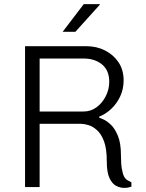

<svg xmlns="http://www.w3.org/2000/svg" viewBox="-20 -911 711 935"><path d="M585 4Q566 4 546.5 -5.5Q527 -15 513.5 -43Q500 -71 500 -126Q500 -187 486.5 -223Q473 -259 452 -277.5Q431 -296 410 -302Q389 -308 375 -308H173V0H102V-686H401Q450 -686 491 -665.5Q532 -645 557 -608Q582 -571 582 -519Q582 -478 566 -443Q550 -408 523 -382Q496 -356 463 -343V-338Q466 -337 482.5 -330Q499 -323 519 -304.5Q539 -286 554 -250Q569 -214 569 -155Q569 -113 573.5 -88Q578 -63 584.5 -51Q591 -39 600.5 -33.5Q610 -28 620 -23V-2Q617 -1 607.5 1.5Q598 4 585 4ZM173 -368H387Q422 -368 450 -388.5Q478 -409 495 -442.5Q512 -476 512 -513Q512 -568 477 -597Q442 -626 387 -626H173ZM285 -756 388 -891H466V-888L347 -756Z"/></svg>

Font: Chivo Medium ExtraLight
Style: Regular
Weight: 250
Version: Version 2.002